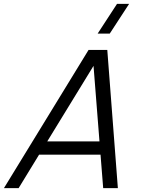

<svg xmlns="http://www.w3.org/2000/svg" viewBox="-129 -980 782 1000"><path d="M543.6 -960H480.6L379.6 -805H442.6ZM408.4 0H484.9L429.8 -720H332.3L-108.6 0H-32.1L74.6 -174.5H394.6ZM117.1 -243.5 358.1 -637 389.1 -243.5Z"/></svg>

Font: Manrope
Style: RegularItalic
Weight: 400
Italic angle: -15°
Designer: Mikhail Sharanda
Foundry: Mikhail Sharanda
Version: Version 4.502;hotconv 1.0.109;makeotfexe 2.5.65596